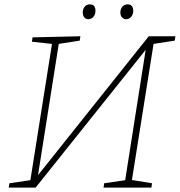

<svg xmlns="http://www.w3.org/2000/svg" viewBox="-20 -859 823 879"><path d="M20 0 23 -20 119 -34 218 -658 126 -668 129 -688 348 -693 345 -673 249 -658 154 -57 661 -693H783L780 -673L683 -658L584 -35L676 -20L673 0H454L457 -20L553 -34L647 -631L143 0ZM384 -771Q373 -771 366 -779.5Q359 -788 359 -802Q359 -818 368 -828.5Q377 -839 391 -839Q417 -839 417 -809Q417 -793 407.5 -782Q398 -771 384 -771ZM557 -771Q546 -771 538.5 -779.5Q531 -788 531 -802Q531 -818 540.5 -828.5Q550 -839 564 -839Q590 -839 590 -809Q590 -793 580.5 -782Q571 -771 557 -771Z"/></svg>

Font: Bitter ExtraLight
Style: Italic
Weight: 200
Italic angle: -9°
Designer: Sol Matas, and Bitter project Authors
Foundry: Sol Matas
Version: Version 2.001